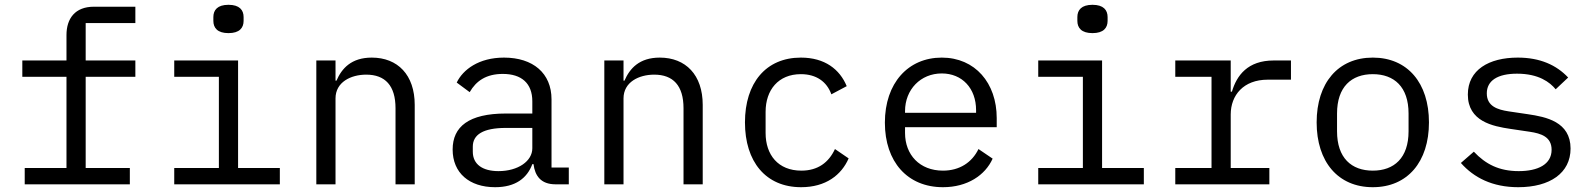

<svg xmlns="http://www.w3.org/2000/svg" viewBox="-20 -768 6640 800"><path d="M83 0H521V-68H337V-448H544V-516H337V-672H544V-740H371C293 -740 257 -691 257 -622V-516H73V-448H257V-68H83Z M932 -630C978 -630 995 -652 995 -681V-697C995 -726 978 -748 932 -748C886 -748 869 -726 869 -697V-681C869 -652 886 -630 932 -630ZM706 0H1146V-68H972V-516H706V-448H892V-68H706Z M1378 0V-358C1378 -426 1442 -457 1506 -457C1585 -457 1628 -411 1628 -317V0H1708V-331C1708 -456 1637 -528 1529 -528C1444 -528 1404 -483 1382 -432H1378V-516H1298V0Z M2350 0V-70H2278V-354C2278 -463 2201 -528 2080 -528C1975 -528 1909 -478 1883 -424L1937 -384C1964 -431 2006 -460 2075 -460C2153 -460 2198 -421 2198 -346V-295H2088C1933 -295 1866 -240 1866 -145C1866 -48 1935 12 2043 12C2127 12 2176 -25 2198 -84H2203C2209 -36 2233 0 2295 0ZM2057 -55C1991 -55 1950 -83 1950 -136V-157C1950 -207 1993 -235 2088 -235H2198V-150C2198 -97 2139 -55 2057 -55Z M2578 0V-358C2578 -426 2642 -457 2706 -457C2785 -457 2828 -411 2828 -317V0H2908V-331C2908 -456 2837 -528 2729 -528C2644 -528 2604 -483 2582 -432H2578V-516H2498V0Z M3318 12C3421 12 3486 -39 3516 -108L3459 -147C3433 -91 3388 -57 3319 -57C3222 -57 3170 -123 3170 -214V-302C3170 -393 3223 -459 3317 -459C3381 -459 3425 -428 3444 -375L3508 -409C3479 -479 3417 -528 3317 -528C3171 -528 3084 -422 3084 -258C3084 -95 3170 12 3318 12Z M3909 12C4011 12 4085 -38 4116 -107L4057 -147C4030 -91 3978 -57 3909 -57C3812 -57 3751 -123 3751 -214V-238H4133V-276C4133 -422 4043 -528 3904 -528C3764 -528 3667 -422 3667 -257C3667 -94 3761 12 3909 12ZM3904 -462C3989 -462 4047 -400 4047 -309V-298H3751V-305C3751 -395 3816 -462 3904 -462Z M4532 -630C4578 -630 4595 -652 4595 -681V-697C4595 -726 4578 -748 4532 -748C4486 -748 4469 -726 4469 -697V-681C4469 -652 4486 -630 4532 -630ZM4306 0H4746V-68H4572V-516H4306V-448H4492V-68H4306Z M4877 0H5269V-68H5108V-291C5108 -371 5161 -436 5262 -436H5359V-516H5287C5179 -516 5133 -454 5113 -386H5108V-516H4877V-448H5028V-68H4877Z M5700 12C5845 12 5934 -94 5934 -258C5934 -422 5845 -528 5700 -528C5555 -528 5466 -422 5466 -258C5466 -94 5555 12 5700 12ZM5700 -57C5611 -57 5551 -110 5551 -221V-295C5551 -406 5611 -459 5700 -459C5789 -459 5849 -406 5849 -295V-221C5849 -110 5789 -57 5700 -57Z M6306 12C6438 12 6524 -47 6524 -149C6524 -261 6421 -281 6347 -292L6266 -304C6220 -311 6175 -325 6175 -379C6175 -432 6220 -461 6301 -461C6392 -461 6438 -425 6462 -396L6514 -445C6465 -497 6397 -528 6304 -528C6184 -528 6096 -477 6096 -374C6096 -262 6200 -242 6273 -231L6354 -219C6401 -212 6445 -198 6445 -144C6445 -83 6388 -55 6308 -55C6226 -55 6170 -84 6121 -136L6067 -89C6121 -28 6198 12 6306 12Z"/></svg>

Font: IBM Plex Mono
Style: Regular
Weight: 400
Monospace: yes
Designer: Mike Abbink, Paul van der Laan, Pieter van Rosmalen
Foundry: Bold Monday
Version: Version 2.004